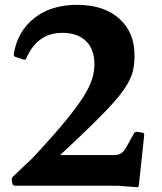

<svg xmlns="http://www.w3.org/2000/svg" viewBox="-20 -769 672 795"><path d="M43 0Q33 0 31 -10L29 -22Q27 -31 34 -38L73 -75Q96 -96 111 -111Q126 -126 143 -145Q211 -219 255 -273Q299 -327 324.5 -367Q350 -407 360.5 -439.5Q371 -472 371 -503Q371 -565 336 -599Q301 -633 238 -633Q135 -633 89 -528Q85 -519 76 -523L45 -533Q36 -535 37 -546Q53 -640 122.5 -694.5Q192 -749 299 -749Q409 -749 473 -692.5Q537 -636 537 -540Q537 -508 531.5 -480.5Q526 -453 508.5 -422.5Q491 -392 457.5 -353Q424 -314 368 -259Q312 -204 229 -127H452Q469 -127 479.5 -133Q490 -139 498 -151L535 -217Q540 -225 550 -223L568 -220Q578 -219 577 -209L555 -2Q553 8 544 6L467 0Z"/></svg>

Font: Hahmlet
Style: Bold
Weight: 700
Designer: Minjoo Ham & Mark Frömberg
Foundry: hypertype
Version: Version 1.002; ttfautohint (v1.8.3)